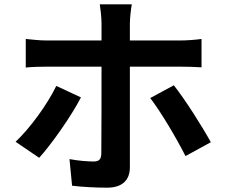

<svg xmlns="http://www.w3.org/2000/svg" viewBox="-20 -821 1040 887"><path d="M240 -424C199 -339 119 -229 52 -166L161 -92C215 -151 308 -282 354 -371ZM813 -513C841 -513 880 -512 911 -510V-641C884 -637 841 -634 812 -634H580V-713C580 -739 586 -787 589 -801H441C444 -784 449 -740 449 -714V-634H195C164 -634 129 -638 99 -641V-509C127 -512 165 -513 195 -513H449V-512C449 -465 449 -148 448 -111C447 -85 438 -75 412 -75C387 -75 343 -78 301 -86L313 37C363 43 422 46 475 46C546 46 580 10 580 -48V-513ZM674 -368C722 -306 794 -185 837 -100L954 -164C914 -237 834 -363 783 -427Z"/></svg>

Font: Genne Gothic Bold
Style: Regular
Weight: 700
Designer: Ryoko NISHIZUKA (kana & ideographs); Paul D. Hunt (Latin, Greek & Cyrillic); Wenlong ZHANG (bopomofo); Sandoll Communica
Foundry: Adobe Systems Incorporated
Version: Version 1.004;PS 1.004;hotconv 16.6.51;makeotf.lib2.5.65220